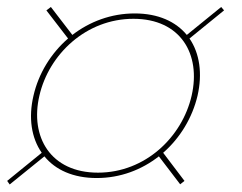

<svg xmlns="http://www.w3.org/2000/svg" viewBox="-86 -652 676 536"><path d="M-66 -147 -59 -137 38 -215.5C68.5 -178 118 -155 184 -155C250 -155 309.5 -178 357.5 -215.5L417 -137.5L429 -147L369.5 -225.5C417 -267 451 -323.5 465.5 -385C479.5 -446.5 471.5 -503 443 -544.5L539.5 -623L531.5 -632.5L435.5 -554.5C405 -591.5 356 -614.5 290 -614.5C224 -614.5 164 -591.5 116 -554.5L56 -632.5L43.5 -623L104 -544.5C56 -503 21.5 -446.5 7.5 -385C-7 -323.5 1.5 -267 30.5 -225.5ZM24 -385C50.5 -500.5 154.5 -599.5 286.5 -599.5C418.5 -599.5 475.5 -500.5 449 -385C422.5 -269.5 319.5 -170 187.5 -170C55.5 -170 -3 -269.5 24 -385Z"/></svg>

Font: Bodoni* 16pt
Style: Italic
Weight: 400
Italic angle: -13°
Version: Version 2.3